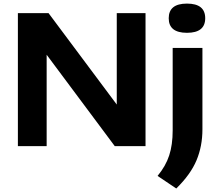

<svg xmlns="http://www.w3.org/2000/svg" viewBox="-20 -813 1218 1068"><path d="M79.5 0V-740H250L629.5 -231.5V-740H789.5V0H618.5L239.5 -508.5V0ZM960.5 235.5 856.5 165.5Q902 110.5 921.2 51.5Q940.5 -7.5 940.5 -87.5V-546.5H1106V-93.5Q1106 0 1073.2 78.5Q1040.5 157 960.5 235.5ZM1020 -630.5Q918.5 -630.5 918.5 -711.5Q918.5 -793 1020 -793Q1121.5 -793 1121.5 -711.5Q1121.5 -630.5 1020 -630.5Z"/></svg>

Font: Encode Sans Expanded
Style: Bold
Weight: 700
Width: 7
Designer: Multiple Designers
Foundry: Impallari Type
Version: Version 3.000; ttfautohint (v1.8.3) -l 8 -r 50 -G 200 -x 14 